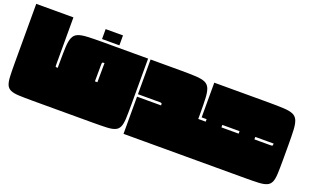

<svg xmlns="http://www.w3.org/2000/svg" viewBox="-80 -1078 2342 1456"><g transform="rotate(20 1091.5 -350.0)"><path d="M310 -700V-320Q310 -305 311.5 -302.5Q313 -300 320 -300V0H232Q165 0 123 -2Q81 -4 57.5 -14.5Q34 -25 24 -48.5Q14 -72 12 -115Q10 -158 10 -225V-700Z M570 -700H710V-620H570ZM310 -153Q310 -164 310 -172.5Q310 -181 311 -194Q312 -207 314 -231.5Q316 -256 319 -300H329V-345Q329 -422 331.5 -470Q334 -518 345.5 -545Q357 -572 383.5 -583.5Q410 -595 458.5 -597.5Q507 -600 584 -600H949V-225Q949 -158 947 -115Q945 -72 934.5 -48.5Q924 -25 900.5 -14.5Q877 -4 834.5 -2Q792 0 724 0H319Q316 -37 313 -76.5Q310 -116 310 -153ZM629 -300H649L650 -455Q636 -455 633 -452.5Q630 -450 630 -435Z M969 0V-300H1163Q1163 -314 1160.5 -317Q1158 -320 1143 -320H969V-600H1208Q1285 -600 1333.5 -597.5Q1382 -595 1408.5 -583.5Q1435 -572 1446.5 -545Q1458 -518 1460.5 -470Q1463 -422 1463 -345V-300H1473V0Z M1463 -153Q1463 -164 1463 -172.5Q1463 -181 1464 -194Q1465 -207 1467 -231.5Q1469 -256 1472 -300H1523V-320H1483V-600H1918Q1995 -600 2043.5 -597.5Q2092 -595 2118.5 -583.5Q2145 -572 2156.5 -545Q2168 -518 2170.5 -470Q2173 -422 2173 -345V-225Q2173 -158 2171 -115Q2169 -72 2158.5 -48.5Q2148 -25 2124.5 -14.5Q2101 -4 2058.5 -2Q2016 0 1948 0H1472Q1469 -37 1466 -76.5Q1463 -116 1463 -153ZM1650 -300H1789V-320H1650ZM2044 -300Q2059 -300 2061.5 -303Q2064 -306 2064 -320H1916V-300Z"/></g></svg>

Font: Badeen Display
Style: Regular
Weight: 400
Version: Version 1.000; ttfautohint (v1.8.4.7-5d5b)